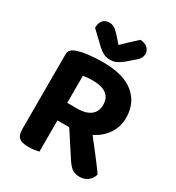

<svg xmlns="http://www.w3.org/2000/svg" viewBox="-199 -958 1000 1090"><g transform="rotate(30 301.5 -413.5)"><path d="M218.3 -320H287.1Q338.4 -320 369.8 -343.1Q401.1 -366.3 401.1 -411.5Q401.1 -456.5 371 -479.6Q340.8 -502.7 279.4 -502.7Q262.3 -502.7 247.3 -501.3Q232.2 -499.8 218.3 -497.3ZM299.9 -205.9H72V-553.3Q72 -572.9 82.9 -583.5Q93.9 -594.2 112.1 -600.6Q144.6 -611.7 188.9 -616.8Q233.2 -621.8 281 -621.8Q415.2 -621.8 482.9 -565.5Q550.6 -509.2 550.6 -412.9Q550.6 -352.5 518.2 -305.7Q485.9 -258.8 429.7 -232.3Q373.5 -205.9 299.9 -205.9ZM274.2 -241.1 404.5 -272.5Q428.3 -241.1 453.3 -209.4Q478.3 -177.8 501 -148.2Q523.7 -118.6 542.1 -94Q560.6 -69.4 571.1 -52.7Q562.9 -23.7 540.2 -7.3Q517.4 9.1 489.9 9.1Q454.5 9.1 435.3 -6.8Q416.1 -22.8 399.2 -49.4ZM72 -260.5H220V-1.3Q210.4 1.4 191.2 4.3Q172 7.1 151.5 7.1Q108.2 7.1 90.1 -8.6Q72 -24.4 72 -62.5ZM305.9 -750.1Q328.6 -771.7 352.3 -794.2Q376 -816.8 398.9 -837.4Q426.9 -837.1 445.5 -821.8Q464.2 -806.4 464.2 -782.4Q464.2 -764 454.9 -750.4Q445.7 -736.8 422.6 -718.7L385.3 -686.4Q361.5 -667.9 344.3 -660.4Q327 -652.9 305.9 -652.9Q280.3 -652.9 261.3 -662.8Q242.4 -672.7 225 -689.3L142 -768Q142 -799.8 157 -817.3Q172.1 -834.7 199.1 -834.7Q216.5 -834.7 232 -825.5Q247.5 -816.3 271.1 -789.7Z"/></g></svg>

Font: Baloo Bhaina 2
Style: Regular
Weight: 400
Designer: Yesha Goshar, Manish Minz, Shuchita Grover and Ek Type
Foundry: Ek Type
Version: Version 1.700